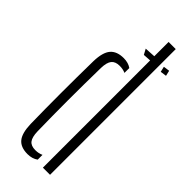

<svg xmlns="http://www.w3.org/2000/svg" viewBox="-264 -829 864 864"><g transform="rotate(45 168.0 -397.0)"><path d="M227 0V-682.5L189.5 -680L175.5 -706L227 -709V-800H272.5V0ZM291 -706 320.5 -710 326.5 -684 297 -680ZM49 -100.5Q45.5 -289 49 -500Q50.5 -557 71.5 -581.5Q92.5 -606 136 -606Q165 -606 185 -592V-561Q169 -568.5 147.5 -568.5Q120.5 -568.5 108 -553.2Q95.5 -538 94.5 -502Q92.5 -390 92.5 -292.2Q92.5 -194.5 94.5 -98Q95.5 -62.5 107.5 -47Q119.5 -31.5 147 -31.5Q168.5 -31.5 185 -39.5V-9Q164.5 6 135 6Q91 6 70.8 -18.8Q50.5 -43.5 49 -100.5Z"/></g></svg>

Font: Big Shoulders Stencil Display Light
Style: Regular
Weight: 300
Designer: Patric King
Foundry: XO Type Co
Version: Version 1.000